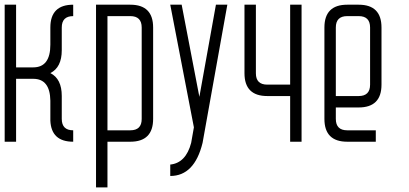

<svg xmlns="http://www.w3.org/2000/svg" viewBox="-20 -606 1749 821"><path d="M195.3 -415Q195.3 -317.9 122.1 -317.9H48.8V-585.9H0V0H48.8V-269H122.1Q193.8 -269 195.3 -175.8V-90.3Q199.2 0 293 0V-48.8Q244.1 -48.8 244.1 -97.7V-195.8Q244.1 -269 195.3 -293.5Q244.1 -317.9 244.1 -391.1V-488.3Q244.1 -537.1 293 -537.1V-585.9Q195.3 -585.9 195.3 -488.3Z M537.1 -537.1Q585.9 -537.1 585.9 -488.3V-97.2Q585.9 -48.8 537.1 -48.8H439.5V-537.1ZM634.8 -97.7V-488.3Q634.8 -585.9 537.1 -585.9H390.6V195.3H439.5V0H537.1Q634.8 0 634.8 -97.7Z M809.1 -61.5 708 -585.9H756.8L832.5 -191.9L903.3 -585.9H952.1L846.2 4.9Q811.5 146.5 708 146.5V97.7Q774.9 90.8 797.4 4.9Z M1025.4 -585.9V-293Q1025.4 -195.3 1123 -195.3H1220.7V0H1269.5V-585.9H1220.7V-244.1H1123Q1074.2 -244.1 1074.2 -292.5V-585.9Z M1416 -195.3H1513.7Q1562.5 -195.3 1562.5 -244.1V-488.3Q1562.5 -537.1 1513.7 -537.1H1464.8Q1416 -537.1 1416 -488.3ZM1416 -146.5V-97.7Q1416 -48.8 1464.8 -48.8H1586.9V0H1464.8Q1367.2 0 1367.2 -97.7V-488.3Q1367.2 -585.9 1464.8 -585.9H1513.7Q1611.3 -585.9 1611.3 -488.3V-244.1Q1611.3 -146.5 1513.7 -146.5Z"/></svg>

Font: Daray
Style: Regular
Weight: 400
Designer: Maxim Raikov
Foundry: Maxim Raikov
Version: Version 1.00 May 24, 2021, initial release